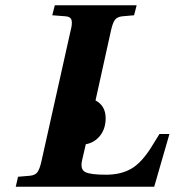

<svg xmlns="http://www.w3.org/2000/svg" viewBox="-20 -712 666 732"><path d="M40 0 48.8 -38.1 94.2 -42Q114.7 -43.9 123.3 -56.4Q131.8 -68.8 138.2 -98.1L249 -594.2Q256.3 -621.1 252.9 -634.8Q249.5 -648.4 230 -649.9L179.2 -653.8L189 -691.9H501L491.2 -653.8L446.8 -649.9Q426.3 -647.9 417.7 -635.7Q409.2 -623.5 402.8 -594.2L344.2 -329.1Q382.8 -308.6 382.8 -261.2Q382.8 -221.7 361.6 -194.8Q340.3 -168 307.1 -162.1L293 -101.1Q285.2 -66.4 304.7 -56.2Q324.2 -45.9 383.8 -45.9Q441.4 -45.9 481 -69.1Q520.5 -92.3 558.1 -152.8L587.9 -201.2H626L567.9 0Z"/></svg>

Font: Linguistics Pro
Style: Bold Italic
Weight: 700
Italic angle: -12°
Designer: Stefan Peev, Context Ltd
Foundry: Stefan Peev, Context Ltd
Version: Version 001.000